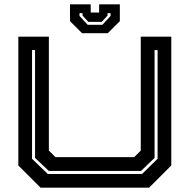

<svg xmlns="http://www.w3.org/2000/svg" viewBox="-20 -870 879 890"><path d="M168 0 65 -103V-700H206.5V-172L237 -141.5H602L632.5 -172V-700H774V-103L671 0ZM201.5 -63.5H638.5L710.5 -134V-638H696.5V-138L633.5 -77.5H206.5L142.5 -138V-638H128.5V-134ZM360.5 -716 304.5 -772V-850H400.5V-812H439.5V-850H535.5V-772L479.5 -716ZM386.5 -755H454.5L492.5 -796V-809H478.5V-798L451.5 -768.5H389.5L362.5 -798V-809H348.5V-796Z"/></svg>

Font: Tourney Expanded Regular
Style: Bold
Weight: 700
Width: 7
Designer: Tyler Finck
Foundry: Etcetera Type Co
Version: Version 1.010; ttfautohint (v1.8.3)